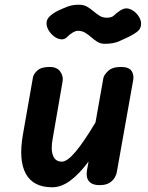

<svg xmlns="http://www.w3.org/2000/svg" viewBox="-20 -784 625 813"><path d="M201 9Q121 9 89.5 -48Q58 -105 77 -214L119.5 -456Q122 -470.5 138.2 -485.5Q154.5 -500.5 190 -500.5Q221.5 -500.5 235.2 -480.8Q249 -461 245 -439L203 -196.5Q194.5 -151 204.5 -125.2Q214.5 -99.5 241.5 -99.5Q265 -99.5 300.5 -142Q336 -184.5 384.5 -266L417.5 -452.5Q420 -466.5 437.8 -483.5Q455.5 -500.5 492 -500.5Q525.5 -500.5 536.8 -484Q548 -467.5 544 -445L474.5 -54.5Q473.5 -46 466.2 -32.8Q459 -19.5 443.5 -9.8Q428 0 401 0Q371 0 357.2 -16Q343.5 -32 348 -61L355 -100Q314.5 -46 276.8 -18.5Q239 9 201 9ZM424 -598.5Q406 -598.5 392.5 -606.8Q379 -615 366.8 -626Q354.5 -637 341 -645.2Q327.5 -653.5 310 -653.5Q300.5 -653.5 288 -646.2Q275.5 -639 265.5 -628.5Q254 -616 238.8 -617.5Q223.5 -619 209.5 -629.5Q195.5 -640 186.2 -655.2Q177 -670.5 177 -685.5Q177 -704 193.8 -718Q210.5 -732 228.5 -740Q244 -747.5 265.5 -755.8Q287 -764 314 -764Q334.5 -764 349 -755.5Q363.5 -747 376 -736.2Q388.5 -725.5 401.8 -717.2Q415 -709 432.5 -709Q453 -709 462.5 -718.5Q472 -728 489 -739.5Q510 -753.5 530.5 -745.5Q551 -737.5 564.2 -719.2Q577.5 -701 577.5 -684Q577.5 -665 565.5 -653.8Q553.5 -642.5 525 -628Q508 -619.5 483.8 -609Q459.5 -598.5 424 -598.5Z"/></svg>

Font: Edu AU VIC WA NT Pre SemiBold
Style: Regular
Weight: 600
Designer: Tina and Corey Anderson, Eben Sorkin, Mirko Velimirovic
Foundry: Google for Education
Version: Version 1.001